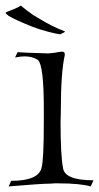

<svg xmlns="http://www.w3.org/2000/svg" viewBox="-28 -665 355 688"><path d="M3 3 12 -17Q110 -17 121 -64Q125 -79 127 -119.5Q129 -160 129 -227V-276Q129 -431 108 -450Q89 -463 60 -463Q53 -463 44.5 -462Q36 -461 26 -459L35 -478Q47 -477 72 -476Q97 -475 134 -474Q141 -473 149.5 -474Q158 -475 168 -476Q179 -478 185 -479Q191 -480 193 -480Q204 -480 204 -472V-467Q197 -436 193.5 -386Q190 -336 190 -268L189 -227Q189 -109 198 -62Q205 -19 307 -19L297 3Q259 -8 180 -8Q174 -8 167.5 -8Q161 -8 153 -7Q137 -7 99.5 -4.5Q62 -2 3 3ZM188 -542Q177 -543 145.5 -551Q114 -559 86 -570Q56 -582 36.5 -591Q17 -600 3 -608Q-8 -616 -8 -620Q-8 -621 11 -628Q19 -631 28 -635Q37 -639 47 -645Q47 -645 54.5 -638.5Q62 -632 91 -611Q97 -608 115.5 -596.5Q134 -585 158 -573Q182 -561 203 -553Q205 -553 205 -552Q205 -550 188 -542Z"/></svg>

Font: Gideon Roman
Style: Regular
Weight: 400
Designer: Robert E. Leuschke
Foundry: Robert E. Leuschke
Version: Version 2.010